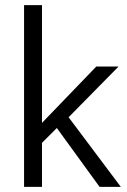

<svg xmlns="http://www.w3.org/2000/svg" viewBox="-20 -730 497 750"><path d="M144 -172V0H74V-710H144V-250L356 -470H443L248 -272L452 0H369L202 -230Z"/></svg>

Font: Mukta Light
Style: Regular
Weight: 300
Designer: Girish Dalvi and Yashodeep Gholap
Foundry: Ek Type
Version: Version 2.538;PS 1.002;hotconv 16.6.51;makeotf.lib2.5.65220;